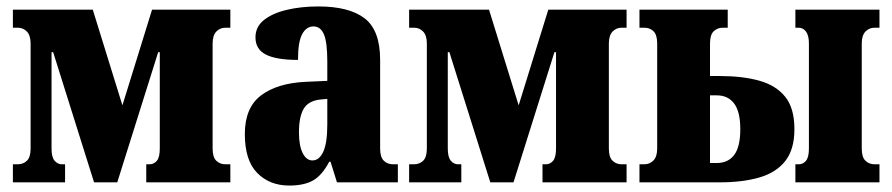

<svg xmlns="http://www.w3.org/2000/svg" viewBox="-20 -566 2770 596"><path d="M20 0V-56H35Q52 -56 63.5 -67Q75 -78 75 -105V-431Q75 -456 63.5 -468Q52 -480 35 -480H20V-536H268L360 -239L452 -536H695V-480H680Q663 -480 651.5 -468Q640 -456 640 -431V-105Q640 -78 651.5 -67Q663 -56 680 -56H695V0H434V-56H444Q458 -56 467 -67Q476 -78 476 -105V-404H471L344 0H272L145 -404H140V-105Q140 -78 149.5 -67Q159 -56 172 -56H182V0Z M878 10Q817 10 778.5 -29Q740 -68 740 -150Q740 -232 790.5 -270Q841 -308 929 -312L996 -315V-374Q996 -435 985.5 -459.5Q975 -484 953 -484Q931 -484 918 -460Q905 -436 905 -380Q838 -380 805.5 -396.5Q773 -413 773 -450Q773 -483 799.5 -504Q826 -525 870.5 -535.5Q915 -546 968 -546Q1064 -546 1112 -509Q1160 -472 1160 -380V-105Q1160 -78 1171.5 -67Q1183 -56 1200 -56H1215V0H1026L1006 -64H1002Q980 -22 952 -6Q924 10 878 10ZM950 -68Q971 -68 983.5 -95Q996 -122 996 -180V-259L974 -257Q937 -253 922.5 -228Q908 -203 908 -155Q908 -114 919.5 -91Q931 -68 950 -68Z M1250 0V-56H1265Q1282 -56 1293.5 -67Q1305 -78 1305 -105V-431Q1305 -456 1293.5 -468Q1282 -480 1265 -480H1250V-536H1498L1590 -239L1682 -536H1925V-480H1910Q1893 -480 1881.5 -468Q1870 -456 1870 -431V-105Q1870 -78 1881.5 -67Q1893 -56 1910 -56H1925V0H1664V-56H1674Q1688 -56 1697 -67Q1706 -78 1706 -105V-404H1701L1574 0H1502L1375 -404H1370V-105Q1370 -78 1379.5 -67Q1389 -56 1402 -56H1412V0Z M2449 0V-56H2459Q2473 -56 2482 -67Q2491 -78 2491 -105V-431Q2491 -456 2482 -468Q2473 -480 2459 -480H2449V-536H2710V-480H2695Q2678 -480 2666.5 -468Q2655 -456 2655 -431V-105Q2655 -78 2666.5 -67Q2678 -56 2695 -56H2710V0ZM1965 0V-56H1980Q1997 -56 2008.5 -68Q2020 -80 2020 -105V-431Q2020 -458 2008.5 -469Q1997 -480 1980 -480H1965V-536H2239V-480H2224Q2207 -480 2195.5 -469Q2184 -458 2184 -431V-330H2215Q2285 -330 2337 -315.5Q2389 -301 2417.5 -265.5Q2446 -230 2446 -165Q2446 -102 2417.5 -66Q2389 -30 2337 -15Q2285 0 2215 0ZM2184 -60H2205Q2240 -60 2259 -85Q2278 -110 2278 -165Q2278 -219 2259 -244.5Q2240 -270 2205 -270H2184Z"/></svg>

Font: Noto Serif ExtraCondensed Black
Style: Regular
Weight: 900
Width: 2
Designer: Monotype Design Team
Foundry: Monotype Imaging Inc.
Version: Version 2.015; ttfautohint (v1.8.4.7-5d5b)